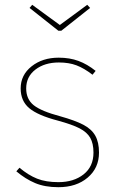

<svg xmlns="http://www.w3.org/2000/svg" viewBox="-20 -769 490 799"><path d="M378 -474 365 -458Q330 -485 298.5 -497Q267 -509 225 -509Q166 -509 127.5 -479.5Q89 -450 89 -401Q89 -356 120.5 -331Q152 -306 231 -285Q292 -268 326.5 -250Q361 -232 376.5 -204.5Q392 -177 392 -134Q392 -70 345 -30Q298 10 223 10Q167 10 126.5 -7Q86 -24 48 -56L61 -71Q98 -40 134.5 -25.5Q171 -11 223 -11Q287 -11 328 -43.5Q369 -76 369 -134Q369 -172 355.5 -195.5Q342 -219 311 -235Q280 -251 221 -267Q137 -289 101.5 -319Q66 -349 66 -401Q66 -457 111.5 -493Q157 -529 224 -529Q270 -529 306.5 -515.5Q343 -502 378 -474ZM355 -736 235 -641H223L103 -736L114 -749L229 -665L343 -749Z"/></svg>

Font: Fira Sans Thin
Style: Regular
Weight: 100
Designer: bBox Type GmbH & Carrois Corporate GbR & Edenspiekermann AG
Foundry: bBox Type GmbH & Carrois Corporate GbR & Edenspiekermann AG
Version: Version 4.301